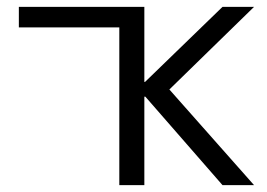

<svg xmlns="http://www.w3.org/2000/svg" viewBox="-20 -540 779 560"><path d="M401 -520H35V-460H328V0H401V-258H404L629 0H721L474 -279L721 -520H629L403 -301H401Z"/></svg>

Font: Non Bureau Light
Style: Regular
Weight: 300
Designer: Jona Saucedo
Foundry: Non Foundry
Version: Version 1.000;FEAKit 1.0